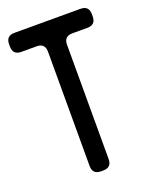

<svg xmlns="http://www.w3.org/2000/svg" viewBox="-136 -782 673 863"><g transform="rotate(-20 200.0 -351.0)"><path d="M155 -32Q155 8 195 8H206Q246 8 246 -32V-579Q246 -619 286 -619H358Q398 -619 398 -659V-670Q398 -710 358 -710H42Q2 -710 2 -670V-659Q2 -619 42 -619H115Q155 -619 155 -579Z"/></g></svg>

Font: WDXL Lubrifont JP N
Style: Regular
Weight: 400
Designer: [WDXL Lubrifont] Copyright 2020-2022 (c) NightFurySL2001, Skr-ZERO; [ZCOOL QingKe HuangYou] Copyright 2018-2022 (c) The 
Version: Version 2.001;hotconv 1.1.1;makeotfexe 2.6.0